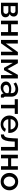

<svg xmlns="http://www.w3.org/2000/svg" viewBox="2660 -3232 582 5943"><g transform="rotate(90 2951.5 -261.0)"><path d="M66 0V-523H346Q418 -523 455.5 -486Q493 -449 493 -395Q493 -305 414 -269Q461 -256 488.5 -222.5Q516 -189 516 -140Q516 -72 468 -36Q420 0 337 0ZM170 -299H318Q349 -299 369 -321.5Q389 -344 389 -376Q389 -406 369.5 -426.5Q350 -447 320 -447H170ZM170 -76H334Q366 -76 388 -98.5Q410 -121 410 -152Q410 -184 388.5 -206Q367 -228 336 -228H170Z M621 0V-523H731V-315H974V-523H1084V0H974V-220H731V0Z M1217 0V-522H1327V-147L1592 -523H1692V0H1582V-367L1320 0Z M1823 0V-523H1937L2117 -200L2298 -523H2410V0H2305V-368L2151 -93H2082L1927 -368V0Z M2504 -153Q2504 -228 2566 -273.5Q2628 -319 2727 -319Q2806 -319 2863 -298V-331Q2863 -386 2829.5 -417Q2796 -448 2735 -448Q2659 -448 2569 -389L2532 -463Q2635 -532 2747 -532Q2853 -532 2913 -476Q2973 -420 2973 -319V-124Q2973 -89 3002 -88V0Q2976 5 2955 5Q2922 5 2903 -11Q2884 -27 2881 -52L2878 -82Q2844 -39 2791.5 -14.5Q2739 10 2684 10Q2606 10 2555 -36.5Q2504 -83 2504 -153ZM2837 -121Q2863 -147 2863 -170V-230Q2805 -252 2743 -252Q2683 -252 2645.5 -227.5Q2608 -203 2608 -162Q2608 -125 2636.5 -98Q2665 -71 2715 -71Q2789 -71 2837 -121Z M3224 0V-426H3051V-523H3508V-426H3334V0Z M3827 10Q3708 10 3632 -69Q3556 -148 3556 -260Q3556 -374 3632 -453Q3708 -532 3828 -532Q3947 -532 4021 -453.5Q4095 -375 4095 -265Q4095 -252 4092 -225H3673Q3678 -157 3723.5 -114Q3769 -71 3831 -71Q3876 -71 3914.5 -93Q3953 -115 3968 -151L4062 -124Q4034 -64 3971 -27Q3908 10 3827 10ZM3670 -298H3986Q3980 -366 3935 -408.5Q3890 -451 3827 -451Q3764 -451 3719 -408Q3674 -365 3670 -298Z M4143 5V-93Q4197 -94 4225 -152Q4253 -210 4259 -365L4266 -523H4639V0H4529V-426H4363L4361 -355Q4356 -217 4330 -137.5Q4304 -58 4259.5 -27Q4215 4 4143 5Z M4771 0V-523H4881V-315H5124V-523H5234V0H5124V-220H4881V0Z M5602 -532Q5721 -532 5796 -452.5Q5871 -373 5871 -261Q5871 -149 5796 -69.5Q5721 10 5602 10Q5482 10 5407.5 -69.5Q5333 -149 5333 -261Q5333 -373 5408.5 -452.5Q5484 -532 5602 -532ZM5602 -84Q5667 -84 5712.5 -135Q5758 -186 5758 -261Q5758 -336 5712.5 -387Q5667 -438 5602 -438Q5537 -438 5491.5 -386.5Q5446 -335 5446 -260Q5446 -185 5491 -134.5Q5536 -84 5602 -84Z"/></g></svg>

Font: Raleway-v4020 SemiBold
Style: Regular
Weight: 600
Designer: Matt McInerney, Pablo Impallari, Rodrigo Fuenzalida
Foundry: Matt McInerney, Pablo Impallari, Rodrigo Fuenzalida
Version: Version 4.020;PS 004.020;hotconv 1.0.88;makeotf.lib2.5.64775